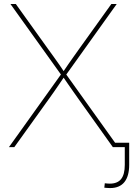

<svg xmlns="http://www.w3.org/2000/svg" viewBox="-20 -748 677 976"><path d="M25.4 0 295.4 -377.4V-361.3L33.2 -727.5H60.5L223.6 -500Q238.3 -480 252.4 -460.2Q266.6 -440.4 280.8 -420.2Q294.9 -399.9 308.6 -378.9H298.3Q312.5 -399.9 326.4 -420.2Q340.3 -440.4 354.5 -460.2Q368.7 -480 382.8 -500L545.9 -727.5H573.2L311 -360.8V-377.4L581.1 0H553.7L380.9 -242.2Q367.2 -261.7 353.5 -281Q339.8 -300.3 326.2 -320.1Q312.5 -339.8 298.8 -359.9H308.1Q294.4 -339.8 281 -320.1Q267.6 -300.3 254.2 -281Q240.7 -261.7 226.6 -242.2L52.7 0ZM539.6 208Q531.2 208 523.7 207.3Q516.1 206.5 510.3 206.1L512.7 183.6Q517.6 184.1 524.2 184.8Q530.8 185.5 538.1 185.5Q577.1 185.5 595.7 162.1Q614.3 138.7 614.3 89.8V0H561.5V-22.5H636.7V89.8Q636.7 147.5 612.3 177.7Q587.9 208 539.6 208Z"/></svg>

Font: Inter 20pt Thin
Style: Regular
Weight: 250
Version: Version 4.001;git-66647c0bb